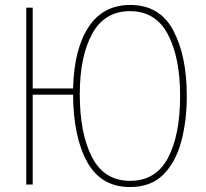

<svg xmlns="http://www.w3.org/2000/svg" viewBox="-20 -745 831 775"><path d="M506 -725Q396 -725 337.5 -636Q279 -547 275 -388H112V-714H86V0H112V-363H275Q276 -192 332 -91Q388 10 505 10Q589 10 639 -40Q689 -90 711.5 -173.5Q734 -257 734 -358Q734 -519 679.5 -622Q625 -725 506 -725ZM505 -700Q608 -700 657.5 -606.5Q707 -513 707 -358Q707 -200 658 -107.5Q609 -15 505 -15Q401 -15 351.5 -110.5Q302 -206 302 -365Q302 -517 352 -608.5Q402 -700 505 -700Z"/></svg>

Font: Noto Sans Display SemiCondensed Thin
Style: Regular
Weight: 250
Width: 4
Designer: Monotype Design team
Foundry: Monotype Imaging Inc.
Version: 1.000